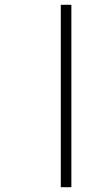

<svg xmlns="http://www.w3.org/2000/svg" viewBox="-20 -749 411 799"><path d="M277 -729V30H233V-729Z"/></svg>

Font: FiraGO ExtraLight
Style: Regular
Weight: 200
Designer: bBox Type
Foundry: bBox Type GmbH
Version: Version 1.001